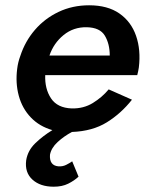

<svg xmlns="http://www.w3.org/2000/svg" viewBox="-20 -490 562 726"><path d="M167 -280Q183 -327 220.5 -357.5Q258 -388 308 -387Q358 -386 376.5 -355Q395 -324 395 -280ZM253 120Q243 127 230 133.5Q217 140 201 139Q166 136 169 95Q174 69 198 47Q222 25 252 9Q330 6 384 -27.5Q438 -61 479 -113L391 -152Q366 -122 331 -100.5Q296 -79 251 -80Q197 -82 173 -118Q149 -154 151 -206H499Q501 -214 502.5 -221Q504 -228 505 -235Q513 -301 494.5 -354.5Q476 -408 431.5 -439Q387 -470 317 -470Q254 -470 201.5 -445Q149 -420 112 -377Q75 -334 57 -279Q48 -255 45 -230Q38 -176 51 -128Q64 -80 96.5 -46Q129 -12 178 2Q142 24 113.5 51.5Q85 79 79 116Q73 162 102.5 189Q132 216 183 216Q215 216 238 204.5Q261 193 277 178Z"/></svg>

Font: Jost* 500 Medium Italic
Style: Italic
Weight: 500
Italic angle: -10°
Version: Version 3.200; ttfautohint (v0.97) -l 8 -r 50 -G 200 -x 14 -